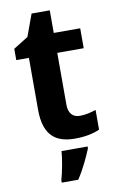

<svg xmlns="http://www.w3.org/2000/svg" viewBox="-97 -714 601 987"><g transform="rotate(-10 204.0 -220.5)"><path d="M295 -101C259 -101 236 -123 236 -169V-440H374V-544H236V-662H141L99 -547L22 -499V-440H88V-169C88 -29 156 10 250 10C305 10 348 0 379 -14V-117C352 -108 325 -101 295 -101ZM306 61H170C167 104 154 170 143 208V221H229C263 170 288 114 306 71Z"/></g></svg>

Font: Noto Sans Display
Style: Bold
Weight: 700
Designer: Monotype Design Team
Foundry: Monotype Imaging Inc.
Version: Version 1.900